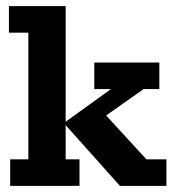

<svg xmlns="http://www.w3.org/2000/svg" viewBox="-20 -603 566 623"><path d="M193 -86H238V0H13V-86H72V-497H9V-583H193V-208L340 -314H286V-400H497V-314H446L273 -192L311 -243L455 -86H520V0H369L193 -197Z"/></svg>

Font: Rokkitt SemiBold
Style: Bold
Weight: 700
Version: Version 3.103